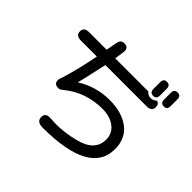

<svg xmlns="http://www.w3.org/2000/svg" viewBox="-186 -1040 1371 1371"><g transform="rotate(45 500.0 -354.5)"><path d="M329.1 27.3Q329.1 -13.7 377 -12.7L415 -10.7L443.4 -9.8Q526.4 -9.8 621.1 -33.2Q771.5 -69.3 771.5 -185.5Q771.5 -247.1 723.6 -284.7Q675.8 -322.3 596.7 -322.3Q430.7 -322.3 306.6 -221.7Q285.2 -203.1 270.5 -203.1Q226.6 -203.1 226.6 -241.2Q226.6 -254.9 240.2 -290Q279.3 -421.9 304.7 -557.6H143.6Q91.8 -557.6 91.8 -599.6Q91.8 -641.6 143.6 -641.6H319.3L320.3 -644.5Q335 -734.4 341.8 -745.1Q351.6 -763.7 377.9 -763.7Q418 -763.7 418 -725.6L416 -707L411.1 -673.8L406.2 -641.6H740.2Q759.8 -619.1 787.1 -619.1Q811.5 -619.1 831.1 -638.7Q858.4 -631.8 858.4 -600.6Q858.4 -557.6 807.6 -557.6H390.6Q350.6 -373 338.9 -331.1Q452.1 -403.3 588.9 -403.3Q714.8 -403.3 789.6 -345.7Q864.3 -288.1 864.3 -181.6Q864.3 75.2 388.7 75.2Q329.1 75.2 329.1 27.3ZM753.9 -679.7V-749Q753.9 -784.2 787.1 -784.2Q820.3 -784.2 820.3 -749V-679.7Q820.3 -643.6 787.1 -643.6Q753.9 -643.6 753.9 -679.7ZM861.3 -679.7V-749Q861.3 -784.2 894.5 -784.2Q927.7 -784.2 927.7 -749V-679.7Q927.7 -643.6 894.5 -643.6Q861.3 -643.6 861.3 -679.7Z"/></g></svg>

Font: jf-openhuninn-2.1
Style: Regular
Weight: 400
Designer: [Kosugi Maru]
Designed by MOTOYA      

[Varela Round]
Joe Prince (Latin component); Avraham Cornfeld (Hebrew component)
Foundry: justfont Co., Ltd.
Version: 2.1